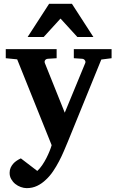

<svg xmlns="http://www.w3.org/2000/svg" viewBox="-20 -742 606 993"><path d="M503.9 -434.1 331.1 -9.8Q321.8 12.7 310.5 39.1Q299.3 65.4 285.4 92Q271.5 118.7 254.9 143.3Q238.3 168 217.8 187Q196.8 207.5 172.1 219.2Q147.5 231 118.2 231Q103.5 231 87.6 225.3Q71.8 219.7 58.8 209.2Q45.9 198.7 37.6 183.8Q29.3 168.9 29.8 150.9Q29.8 137.2 34.9 125.7Q40 114.3 48.1 105Q56.2 95.7 66.7 88.9Q77.1 82 87.9 77.1L172.9 142.1Q186.5 129.4 198.5 111.8Q210.4 94.2 220 75.4Q229.5 56.6 236.6 39.1Q243.7 21.5 247.1 8.8L68.8 -435.1L9.8 -440.9V-487.8H272.9V-440.9L227.1 -438Q217.8 -437 213.4 -430.7Q209 -424.3 211.9 -416L314.9 -159.2L420.9 -416Q423.8 -423.3 418.9 -430.2Q414.1 -437 405.8 -438L361.8 -440.9V-487.8H557.1V-440.9ZM379.9 -550.8 293 -646 206.1 -550.8H123L233.9 -722.2H352.1L462.9 -550.8Z"/></svg>

Font: Charis SIL
Style: Bold
Weight: 700
Foundry: SIL International
Version: Version 4.112